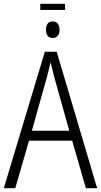

<svg xmlns="http://www.w3.org/2000/svg" viewBox="-20 -986 529 1006"><path d="M321 -966H191V-934H321ZM256 -874C234 -874 221 -859 221 -830C221 -801 234 -787 256 -787C278 -787 292 -802 292 -830C292 -858 278 -874 256 -874ZM430 0H489L277 -715H215L0 0H60L132 -249H358ZM343 -301H147L221 -565C229 -594 238 -627 245 -660C252 -629 262 -592 269 -565Z"/></svg>

Font: Noto Sans Display SemiCondensed Light
Style: Regular
Weight: 300
Width: 4
Designer: Monotype Design Team
Foundry: Monotype Imaging Inc.
Version: Version 1.900